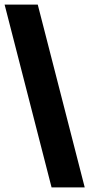

<svg xmlns="http://www.w3.org/2000/svg" viewBox="-25 -729 388 834"><path d="M343 85H199L-5 -709H139Z"/></svg>

Font: Bricolage Grotesque SemiCondensed ExtraBold
Style: Regular
Weight: 800
Width: 4
Designer: Mathieu Triay
Foundry: Atelier Triay
Version: Version 1.001;gftools[0.9.33.dev8+g029e19f]